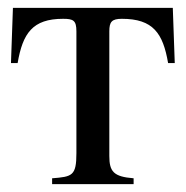

<svg xmlns="http://www.w3.org/2000/svg" viewBox="-20 -470 474 490"><path d="M426 -309 421 -450H13L8 -309H25C38 -385 63 -422 141 -422C167 -422 175 -418 175 -390V-79C175 -21 164 -19 113 -15V0H321V-15C270 -19 259 -32 259 -72V-390C259 -414 265 -422 291 -422C371 -422 396 -385 409 -309Z"/></svg>

Font: STIX Math
Style: Regular
Weight: 400
Designer: MicroPress Inc., with final additions and corrections provided by Coen Hoffman, Elsevier (retired)
Version: Version 1.1.0